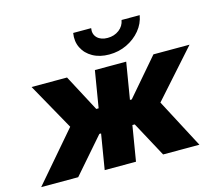

<svg xmlns="http://www.w3.org/2000/svg" viewBox="-144 -864 1143 998"><g transform="rotate(-15 427.5 -365.5)"><path d="M-40.5 0 186.5 -264.2 45.9 -515.6H236.8L341.3 -318.4H354L386.7 -515.6H555.2L522.5 -318.4H532.2L701.7 -515.6H896L671.9 -264.2L811 0H615.7L513.7 -189H501L469.7 0H301.3L332.5 -189H323.2L158.7 0ZM480.5 -574.2Q429.7 -574.2 392.6 -595Q355.5 -615.7 337.9 -651.4Q320.3 -687 327.6 -731H424.3Q418.9 -699.2 438.7 -679.4Q458.5 -659.7 494.6 -659.7Q530.3 -659.7 556.4 -679.4Q582.5 -699.2 587.9 -731H685.5Q678.2 -687 648.7 -651.4Q619.1 -615.7 575.4 -595Q531.7 -574.2 480.5 -574.2Z"/></g></svg>

Font: Inter Display ExtraBold
Style: Italic
Weight: 800
Italic angle: -9.39999°
Designer: Rasmus Andersson
Foundry: rsms
Version: Version 4.000;git-a52131595